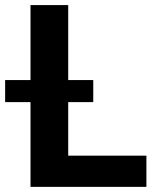

<svg xmlns="http://www.w3.org/2000/svg" viewBox="-59 -727 625 747"><path d="M59.7 -707.2H206.4V-121.4H510.6V0H59.7ZM-39 -415.5H303.8V-329.7H-39Z"/></svg>

Font: Pretendard Variable
Style: Regular
Weight: 400
Designer: Base glyphs from Inter by Rasmus Andersson; Hangul glyphs from Noto Sans CJK(Source Han Sans) by Jang Soo-young and Kang
Foundry: Kil Hyung-jin
Version: Version 1.100;FEAKit 1.0